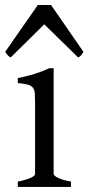

<svg xmlns="http://www.w3.org/2000/svg" viewBox="-36 -738 349 758"><path d="M34.2 0V-21Q67.4 -27.8 85 -35.9Q102.5 -43.9 102.5 -50.8V-327.1Q102.5 -352.1 101.6 -367.4Q100.6 -382.8 94.2 -391.4Q87.9 -399.9 74 -403.8Q60.1 -407.7 34.2 -410.2V-429.7Q49.3 -432.6 66.2 -436.8Q83 -440.9 99.6 -446Q116.2 -451.2 131.3 -457Q146.5 -462.9 159.2 -468.8H175.8V-50.8Q175.8 -44.9 192.1 -36.4Q208.5 -27.8 244.1 -21V0ZM293.5 -533.2Q287.6 -523.9 284.2 -519.5Q280.8 -515.1 272.5 -511.2L138.7 -642.1L6.3 -511.2Q2.4 -513.2 -0.2 -515.1Q-2.9 -517.1 -5.1 -519.5Q-7.3 -522 -9.8 -525.4Q-12.2 -528.8 -15.6 -533.2L113.3 -718.3H165.5Z"/></svg>

Font: Gentium Plus Am
Style: Regular
Weight: 400
Designer: J. Victor Gaultney, Annie Olsen, Iska Routamaa, Becca Hirsbrunner
Foundry: SIL International
Version: Version 5.000